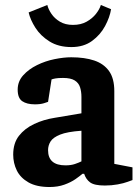

<svg xmlns="http://www.w3.org/2000/svg" viewBox="-20 -739 560 771"><path d="M179 12Q127 12 94.5 -6.5Q62 -25 47.5 -54.5Q33 -84 33 -118Q33 -164 56 -193.5Q79 -223 117 -241Q155 -259 200 -266L307 -284V-350Q307 -371 301.5 -388.5Q296 -406 280 -416Q264 -426 233 -426Q213 -426 202.5 -424Q192 -422 187 -420L173 -330Q171 -329 156.5 -324.5Q142 -320 120 -320Q88 -320 69.5 -332.5Q51 -345 51 -379Q51 -412 73 -436.5Q95 -461 128.5 -477.5Q162 -494 199 -501.5Q236 -509 266 -509Q320 -509 358.5 -496Q397 -483 418 -453.5Q439 -424 439 -373V-81L512 -67V-16Q509 -15 493 -9Q477 -3 452.5 1.5Q428 6 401 6Q359 6 342 -6.5Q325 -19 318 -41H311Q302 -33 283.5 -20Q265 -7 238.5 2.5Q212 12 179 12ZM243 -75Q265 -75 281 -80.5Q297 -86 307 -91V-214Q250 -210 221.5 -198.5Q193 -187 183 -171Q173 -155 173 -136Q173 -75 243 -75ZM267 -550Q215 -550 179 -572.5Q143 -595 122.5 -627Q102 -659 95 -689L170 -719Q174 -702 186.5 -683.5Q199 -665 220.5 -652Q242 -639 273 -639Q305 -639 328 -652Q351 -665 365.5 -683.5Q380 -702 385 -719L426 -702Q421 -670 402 -634.5Q383 -599 349.5 -574.5Q316 -550 267 -550Z"/></svg>

Font: Faustina
Style: Bold
Weight: 700
Designer: Alfonso Garcia
Foundry: http://www.omnibus-type.com
Version: Version 1.200